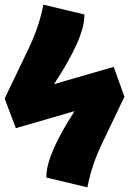

<svg xmlns="http://www.w3.org/2000/svg" viewBox="-20 -784 554 824"><path d="M355 20 179 -22V-26Q179 -120 300 -307L48 -234L0 -361L92 -553Q123 -616 139.5 -664Q156 -712 166 -764L342 -722V-716Q342 -621 212 -423L468 -497L514 -369L429 -191Q398 -128 381.5 -80Q365 -32 355 20Z"/></svg>

Font: Trujillo Black
Style: Regular
Weight: 900
Designer: Fira Sans original fonts by bBox Type GmbH, Carrois Corporate GbR, & Edenspiekermann AG / Changes by Cristiano Sobral
Foundry: Fira Sans original fonts by bBox Type GmbH, Carrois Corporate GbR, & Edenspiekermann AG / Changes by Cristiano Sobral
Version: Version 4.301;July 28, 2020;FontCreator 13.0.0.2655 64-bit